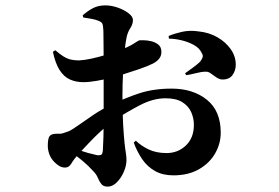

<svg xmlns="http://www.w3.org/2000/svg" viewBox="-20 -615 1040 715"><path d="M626 38Q586 38 557.5 22Q529 6 510 -21.5Q491 -49 478 -84L486 -91Q504 -73 532.5 -59Q561 -45 600 -45Q643 -45 672.5 -73.5Q702 -102 702 -150Q702 -175 692 -197.5Q682 -220 659 -234.5Q636 -249 596 -249Q550 -249 499.5 -222.5Q449 -196 402 -165Q381 -150 356 -127Q331 -104 309 -80.5Q287 -57 272 -41Q255 -22 246 -6.5Q237 9 223 9Q211 9 201.5 3.5Q192 -2 183 -11Q170 -24 164 -40Q158 -56 158 -72Q158 -100 165 -108.5Q172 -117 191 -117Q205 -116 215 -119Q225 -122 238 -127Q250 -133 274 -150Q298 -167 329 -188Q360 -209 392 -223Q445 -250 498.5 -267.5Q552 -285 619 -285Q699 -285 750.5 -243.5Q802 -202 802 -121Q802 -80 781 -43.5Q760 -7 720.5 15.5Q681 38 626 38ZM381 80Q365 80 357.5 70.5Q350 61 344.5 47.5Q339 34 327 22Q307 0 288 -15.5Q269 -31 251 -45L264 -61Q287 -51 307.5 -45.5Q328 -40 342 -37Q355 -36 358.5 -40Q362 -44 363 -54Q366 -105 366 -160.5Q366 -216 366 -280Q366 -301 366 -331.5Q366 -362 366 -395.5Q366 -429 365.5 -457Q365 -485 365 -501Q364 -521 361 -527Q358 -533 348 -537Q337 -542 322.5 -544.5Q308 -547 290 -550L288 -558Q306 -574 326 -584.5Q346 -595 372 -595Q395 -595 419 -586.5Q443 -578 459 -565.5Q475 -553 475 -541Q475 -525 466 -511.5Q457 -498 452 -479Q447 -457 443.5 -418.5Q440 -380 438 -338Q436 -296 436 -262Q436 -194 438.5 -152Q441 -110 443.5 -85.5Q446 -61 448.5 -46.5Q451 -32 451 -19Q451 2 441 25Q431 48 415 64Q399 80 381 80ZM290 -309Q263 -309 240.5 -319Q218 -329 202 -354Q186 -379 177 -422L186 -428Q203 -413 217 -404.5Q231 -396 244.5 -393Q258 -390 274 -390Q295 -391 322 -397Q349 -403 375.5 -411Q402 -419 420 -426Q459 -440 477 -452Q495 -464 500 -465Q504 -465 516 -465Q528 -465 543 -461.5Q558 -458 569.5 -449Q581 -440 581 -422Q582 -395 549 -378Q529 -368 495 -356.5Q461 -345 429 -335Q419 -332 394 -325.5Q369 -319 340.5 -314Q312 -309 290 -309ZM806 -319Q796 -320 785.5 -327Q775 -334 765 -341.5Q755 -349 745 -348Q731 -348 709.5 -342.5Q688 -337 674 -335L669 -342Q681 -350 699.5 -364Q718 -378 725 -385Q732 -394 734.5 -401.5Q737 -409 731 -418Q723 -436 702 -447.5Q681 -459 656 -465Q631 -471 609 -471L608 -481Q629 -490 658 -496.5Q687 -503 720 -498Q759 -494 790 -476Q821 -458 839.5 -431.5Q858 -405 858 -374Q858 -352 845.5 -335Q833 -318 806 -319Z"/></svg>

Font: Noto Serif JP ExtraLight ExtraBold
Style: Regular
Weight: 800
Version: Version 2.003-H1;hotconv 1.1.1;makeotfexe 2.6.0